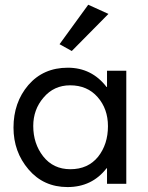

<svg xmlns="http://www.w3.org/2000/svg" viewBox="-20 -1089 617 798"><path d="M271.5 -734.4Q204.1 -734.4 161.1 -683.6Q118.2 -633.8 118.2 -565.4Q118.2 -492.2 159.2 -439.5Q201.2 -385.7 272.5 -385.7Q345.7 -385.7 387.7 -437.5Q428.7 -489.3 428.7 -564.5Q428.7 -636.7 385.7 -685.5Q342.8 -734.4 271.5 -734.4ZM504.9 -794.9Q504.9 -677.7 504.9 -325.2Q485.4 -325.2 424.8 -325.2Q424.8 -340.8 424.8 -389.6Q424.8 -389.6 422.9 -389.6Q362.3 -311.5 260.7 -311.5Q161.1 -311.5 98.6 -384.8Q36.1 -458 36.1 -558.6Q36.1 -663.1 97.7 -735.4Q160.2 -807.6 261.7 -807.6Q361.3 -807.6 422.9 -727.5Q423.8 -727.5 424.8 -727.5Q424.8 -745.1 424.8 -794.9Q445.3 -794.9 504.9 -794.9ZM346.7 -1069.3Q368.2 -1059.6 430.7 -1031.2Q392.6 -992.2 278.3 -877Q265.6 -883.8 227.5 -905.3Q257.8 -946.3 346.7 -1069.3Z"/></svg>

Font: Das Gitter
Style: Book
Weight: 400
Version: Version 006.000